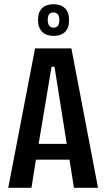

<svg xmlns="http://www.w3.org/2000/svg" viewBox="-20 -889 502 909"><path d="M19 0 146 -660H318L444 0H330L309 -133H150L129 0ZM224 -573 163 -208H296L238 -573ZM234 -719Q199 -719 179.5 -738.5Q160 -758 160 -795Q160 -832 179.5 -850.5Q199 -869 233 -869Q268 -869 287.5 -850Q307 -831 307 -794Q307 -756 287.5 -737.5Q268 -719 234 -719ZM234 -758Q248 -758 254.5 -767.5Q261 -777 261 -794Q261 -830 233 -830Q206 -830 206 -796Q206 -758 234 -758Z"/></svg>

Font: Bricolage Grotesque 12pt Condensed Medium
Style: Regular
Weight: 500
Width: 3
Designer: Mathieu Triay
Foundry: Atelier Triay
Version: Version 1.001; ttfautohint (v1.8.4.7-5d5b);gftools[0.9.33.de